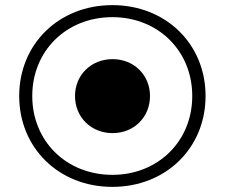

<svg xmlns="http://www.w3.org/2000/svg" viewBox="-20 -725 878 750"><path d="M419 5C627 5 783 -146 783 -350C783 -554 627 -705 419 -705C210 -705 55 -553 55 -350C55 -147 210 5 419 5ZM419 -42C240 -42 106 -173 106 -350C106 -527 240 -658 419 -658C597 -658 731 -527 731 -350C731 -173 597 -42 419 -42ZM420 -205C336 -205 273 -267 273 -350C273 -432 336 -494 420 -494C503 -494 566 -432 566 -350C566 -267 503 -205 420 -205Z"/></svg>

Font: TamingNoise
Style: Regular
Weight: 500
Designer: Julieta Ulanovsky
Foundry: Julieta Ulanovsky
Version: ""